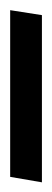

<svg xmlns="http://www.w3.org/2000/svg" viewBox="121 -826 104 387"><g transform="rotate(-90 173.5 -632.0)"><path d="M0 -600 11 -664H347L337 -600Z"/></g></svg>

Font: Faustina Light Medium
Style: Regular
Weight: 500
Version: Version 1.200